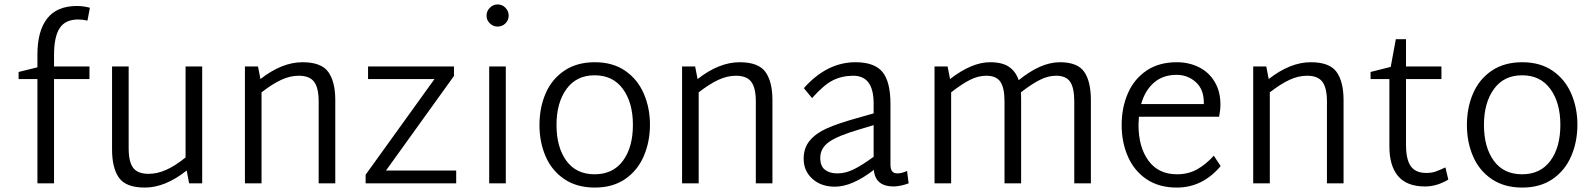

<svg xmlns="http://www.w3.org/2000/svg" viewBox="-20 -828 7192 867"><path d="M224 -528H384V-471H224V0H149V-471H64V-503L149 -524V-582Q149 -688 193 -744.5Q237 -801 328 -801Q356 -801 386 -793L375 -735Q353 -740 333 -740Q275 -740 249.5 -701Q224 -662 224 -580Z M893 -528V0H834L823 -58Q726 19 634 19Q549 19 517.5 -25Q486 -69 486 -153V-528H561V-158Q561 -97 581.5 -70Q602 -43 651 -43Q690 -43 730.5 -61Q771 -79 818 -117V-528Z M1494 -376V0H1419V-370Q1419 -431 1398.5 -458.5Q1378 -486 1329 -486Q1290 -486 1250 -467.5Q1210 -449 1161 -411V0H1086V-528H1145L1156 -471Q1253 -547 1346 -547Q1431 -547 1462.5 -503Q1494 -459 1494 -376Z M2040 -58V0H1631V-39L1942 -471H1642V-528H2030V-485L1723 -58Z M2177 -757Q2177 -778 2192 -793Q2207 -808 2227 -808Q2248 -808 2262.5 -793Q2277 -778 2277 -757Q2277 -737 2262.5 -722.5Q2248 -708 2227 -708Q2207 -708 2192 -722.5Q2177 -737 2177 -757ZM2189 -528H2264V0H2189Z M2416 -263Q2416 -342 2444 -406.5Q2472 -471 2528.5 -509Q2585 -547 2666 -547Q2747 -547 2803 -508.5Q2859 -470 2887 -405.5Q2915 -341 2915 -265Q2915 -188 2887 -123Q2859 -58 2803 -19.5Q2747 19 2666 19Q2585 19 2528.5 -19Q2472 -57 2444 -121.5Q2416 -186 2416 -263ZM2838 -264Q2838 -364 2793 -426Q2748 -488 2665 -488Q2583 -488 2538 -426Q2493 -364 2493 -264Q2493 -163 2537.5 -102Q2582 -41 2665 -41Q2748 -41 2793 -102Q2838 -163 2838 -264Z M3468 -376V0H3393V-370Q3393 -431 3372.5 -458.5Q3352 -486 3303 -486Q3264 -486 3224 -467.5Q3184 -449 3135 -411V0H3060V-528H3119L3130 -471Q3227 -547 3320 -547Q3405 -547 3436.5 -503Q3468 -459 3468 -376Z M4083 0Q4048 13 4016 14Q3932 14 3926 -61Q3828 15 3750 15Q3688 15 3648.5 -20.5Q3609 -56 3609 -111Q3609 -160 3636.5 -193Q3664 -226 3713 -248Q3762 -270 3844 -293L3925 -316V-361Q3925 -486 3833 -486Q3782 -486 3740.5 -465Q3699 -444 3647 -385L3610 -430Q3714 -547 3843 -547Q3928 -547 3964.5 -503.5Q4001 -460 4001 -358V-86Q4001 -64 4008.5 -54.5Q4016 -45 4033 -45Q4051 -45 4076 -56ZM3761 -45Q3798 -45 3835.5 -63.5Q3873 -82 3925 -120V-263L3862 -244Q3763 -215 3723.5 -187Q3684 -159 3684 -115Q3684 -78 3705 -61.5Q3726 -45 3761 -45Z M4906 -376V0H4831V-370Q4831 -431 4812.5 -458.5Q4794 -486 4749 -486Q4713 -486 4676 -467.5Q4639 -449 4590 -411Q4591 -400 4591 -376V0H4516V-370Q4516 -431 4497.5 -458.5Q4479 -486 4434 -486Q4398 -486 4361.5 -468Q4325 -450 4275 -411V0H4200V-528H4259L4270 -471Q4368 -547 4451 -547Q4506 -547 4536.5 -526Q4567 -505 4580 -466Q4680 -547 4766 -547Q4846 -547 4876 -503.5Q4906 -460 4906 -376Z M5492 -78Q5410 19 5294 19Q5213 19 5157 -19Q5101 -57 5073 -121.5Q5045 -186 5045 -263Q5045 -342 5073 -406.5Q5101 -471 5157 -509Q5213 -547 5294 -547Q5349 -547 5394 -524.5Q5439 -502 5465 -458.5Q5491 -415 5491 -356Q5491 -331 5485 -301H5123Q5121 -277 5121 -265Q5121 -164 5166 -102.5Q5211 -41 5295 -41Q5346 -41 5386 -63.5Q5426 -86 5461 -125ZM5133 -358H5416V-365Q5416 -425 5379.5 -457.5Q5343 -490 5293 -490Q5231 -490 5190.5 -454.5Q5150 -419 5133 -358Z M6047 -376V0H5972V-370Q5972 -431 5951.5 -458.5Q5931 -486 5882 -486Q5843 -486 5803 -467.5Q5763 -449 5714 -411V0H5639V-528H5698L5709 -471Q5806 -547 5899 -547Q5984 -547 6015.5 -503Q6047 -459 6047 -376Z M6520 -17Q6468 14 6415 14Q6333 14 6293.5 -32.5Q6254 -79 6254 -166V-471H6169V-503L6260 -526L6283 -651H6329V-528H6489V-471H6329V-175Q6329 -108 6350.5 -77.5Q6372 -47 6421 -47Q6444 -47 6461.5 -53Q6479 -59 6507 -72Z M6604 -263Q6604 -342 6632 -406.5Q6660 -471 6716.5 -509Q6773 -547 6854 -547Q6935 -547 6991 -508.5Q7047 -470 7075 -405.5Q7103 -341 7103 -265Q7103 -188 7075 -123Q7047 -58 6991 -19.5Q6935 19 6854 19Q6773 19 6716.5 -19Q6660 -57 6632 -121.5Q6604 -186 6604 -263ZM7026 -264Q7026 -364 6981 -426Q6936 -488 6853 -488Q6771 -488 6726 -426Q6681 -364 6681 -264Q6681 -163 6725.5 -102Q6770 -41 6853 -41Q6936 -41 6981 -102Q7026 -163 7026 -264Z"/></svg>

Font: Martel Sans Light
Style: Regular
Weight: 300
Designer: Dan Reynolds and Mathieu Réguer
Foundry: Dan Reynolds and Mathieu Réguer
Version: Version 1.002; ttfautohint (v1.1) -l 5 -r 5 -G 72 -x 0 -D la